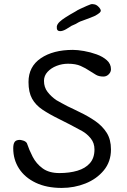

<svg xmlns="http://www.w3.org/2000/svg" viewBox="-20 -923 624 943"><path d="M283 0Q209 0 155.5 -25.5Q102 -51 73.5 -95Q45 -139 45 -195Q45 -216 52 -226Q59 -236 78 -236Q82 -236 94 -232.5Q106 -229 112 -220Q123 -187 140.5 -153Q158 -119 189.5 -96Q221 -73 272 -73Q321 -73 360 -84.5Q399 -96 421.5 -121.5Q444 -147 444 -189Q444 -221 425.5 -243.5Q407 -266 384 -279Q320 -314 271 -338Q222 -362 188.5 -384.5Q155 -407 137.5 -438.5Q120 -470 120 -520Q120 -596 180.5 -637Q241 -678 338 -678Q361 -678 392.5 -672.5Q424 -667 454.5 -656Q485 -645 505 -627Q525 -609 525 -583Q525 -569 514 -558Q503 -547 488 -547Q466 -547 451.5 -555.5Q437 -564 420 -575Q401 -588 376.5 -599Q352 -610 314 -610Q285 -610 258 -599.5Q231 -589 213.5 -570Q196 -551 196 -526Q196 -494 214 -471Q232 -448 257 -431Q269 -424 283 -416.5Q297 -409 312 -401Q326 -394 341.5 -387Q357 -380 372 -372Q414 -352 448.5 -328Q483 -304 504 -271Q525 -238 525 -189Q525 -129 490 -86.5Q455 -44 400 -22Q345 0 283 0ZM275 -770Q267 -770 262.5 -775Q258 -780 259 -793Q261 -805 273 -816Q285 -827 300 -836.5Q315 -846 325 -852Q333 -857 340 -860.5Q347 -864 353 -868Q358 -872 374 -879.5Q390 -887 406 -894Q422 -901 426 -902Q429 -903 432 -903Q436 -903 441 -902Q453 -901 464.5 -889Q476 -877 475 -869Q474 -865 469 -860Q467 -859 465.5 -857.5Q464 -856 461 -854L448 -846Q444 -844 425.5 -836.5Q407 -829 384 -821Q374 -818 366 -813.5Q358 -809 351 -805Q343 -801 336.5 -798.5Q330 -796 328 -794Q321 -789 304.5 -779.5Q288 -770 275 -770Z"/></svg>

Font: Fuzzy Bubbles
Style: Regular
Weight: 400
Designer: Robert E. Leuschke
Foundry: Robert E. Leuschke
Version: Version 1.010; ttfautohint (v1.8.3)